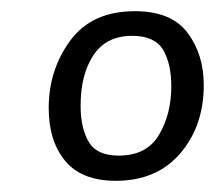

<svg xmlns="http://www.w3.org/2000/svg" viewBox="-20 -721 394 343"><path d="M67 -528Q67 -596 105.5 -648.5Q144 -701 221 -701Q286 -701 315 -662.5Q344 -624 344 -569Q344 -496 302 -447Q260 -398 187 -398Q126 -398 96.5 -433.5Q67 -469 67 -528ZM124 -532Q124 -492 138.5 -467.5Q153 -443 192 -443Q242 -443 264 -480Q286 -517 286 -567Q286 -608 271 -632.5Q256 -657 216 -657Q170 -657 147 -622.5Q124 -588 124 -532Z"/></svg>

Font: Zilla Slab Regular
Style: Italic
Weight: 400
Italic angle: -6°
Designer: Typotheque.com
Foundry: Typotheque type foundry
Version: Version 1.1; 2017; ttfautohint (v1.6)